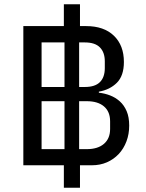

<svg xmlns="http://www.w3.org/2000/svg" viewBox="-20 -800 688 905"><path d="M281 -21H90V-677H281V-780H357V-677H386Q470 -677 517 -631.5Q564 -586 564 -508Q564 -443 531 -410Q498 -377 446 -368V-363Q474 -360 499.5 -350Q525 -340 545 -322Q565 -304 577 -276Q589 -248 589 -208Q589 -168 576 -133.5Q563 -99 539.5 -74Q516 -49 484 -35Q452 -21 413 -21H357V85H281ZM389 -97Q441 -97 470 -122Q499 -147 499 -192V-228Q499 -274 470 -298.5Q441 -323 389 -323H353V-97ZM380 -390Q428 -390 451 -413Q474 -436 474 -479V-511Q474 -553 451 -576.5Q428 -600 380 -600H353V-390ZM284 -97V-323H176V-97ZM284 -390V-600H176V-390Z"/></svg>

Font: IBM Plex Sans Thai Looped Text
Style: Regular
Weight: 450
Designer: Mike Abbink, Paul van der Laan, Pieter van Rosmalen, Ben Mitchell, Mark Frömberg
Foundry: Bold Monday
Version: Version 1.1